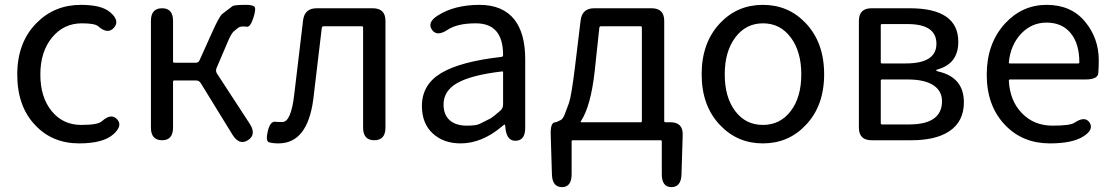

<svg xmlns="http://www.w3.org/2000/svg" viewBox="-20 -577 4583 790"><path d="M306 13Q195 13 125 -62Q51 -139 51 -270.5Q51 -402 130 -482Q204 -557 313 -557Q399 -557 434 -526Q474 -492 449 -463Q423 -434 384 -469Q370 -481 317 -481Q242 -481 194 -422.5Q146 -364 146 -270.5Q146 -177 192.5 -120Q239 -63 314 -63Q383 -63 399 -78Q438 -113 462 -86Q486 -60 447 -25Q405 13 306 13Z M647 0Q601 0 601 -52V-491Q601 -543 647 -543Q692 -543 692 -491V-324Q692 -319 697 -319H786Q797 -319 801 -329L851 -440Q882 -510 895 -520Q916 -536 937 -552Q945 -557 993 -557Q1013 -557 1024.5 -551.5Q1036 -546 1023 -505Q1010 -465 996 -467Q991 -468 978.5 -468Q966 -468 958.5 -461.5Q951 -455 941 -447Q931 -439 912 -393L871 -297Q866 -285 873 -274L1008 -67Q1036 -23 1000 0Q965 22 937 -22L806 -235Q799 -246 787 -246H697Q692 -246 692 -241V-52Q692 0 647 0Z M1126 13Q1102 13 1087 8.5Q1072 4 1082 -38Q1092 -79 1113 -76Q1118 -75 1142 -75Q1178 -75 1191 -191L1227 -493Q1233 -543 1283 -543H1514Q1566 -543 1566 -491V-52Q1566 0 1520 0Q1474 0 1474 -52V-464Q1474 -469 1469 -469H1312Q1305 -469 1304 -462L1269 -168Q1245 13 1126 13Z M1875 13Q1805 13 1760.5 -28Q1716 -69 1716 -141Q1716 -229 1795.5 -276.5Q1875 -324 2044 -343Q2050 -344 2050 -351Q2050 -481 1938 -481Q1861 -481 1821 -454Q1777 -425 1757 -455Q1737 -485 1781 -513Q1850 -557 1953 -557Q2049 -557 2097 -496Q2141 -439 2141 -334V-51Q2141 0 2104 2Q2067 5 2060 -46L2059 -58Q2058 -65 2056.5 -65Q2055 -65 2042 -54Q1961 13 1875 13ZM1901 -60Q1939 -60 1953 -67Q1976 -78 1999 -90Q2008 -95 2039 -122Q2050 -132 2050 -147V-279Q2050 -284 2045 -283Q1917 -268 1859 -234Q1805 -202 1805 -147Q1805 -103 1833 -80Q1858 -60 1901 -60Z M2293 193Q2253 193 2251 142L2246 -21Q2244 -74 2265 -74Q2270 -74 2287 -83Q2296 -88 2303 -105Q2312 -129 2321 -153Q2331 -181 2346 -303L2369 -493Q2375 -543 2425 -543H2661Q2713 -543 2713 -491V-79Q2713 -74 2718 -74H2738Q2791 -74 2789 -21L2784 142Q2782 193 2742 193Q2703 192 2703 140V5Q2703 0 2698 0H2337Q2332 0 2332 5V140Q2332 192 2293 193ZM2370 -78Q2367 -74 2372 -74H2616Q2621 -74 2621 -79V-464Q2621 -469 2616 -469H2453Q2447 -469 2446 -463L2427 -285Q2411 -140 2370 -78Z M2943 -62Q2867 -141 2867 -271.5Q2867 -402 2943 -482Q3014 -557 3119 -557Q3224 -557 3295 -482Q3371 -402 3371 -271.5Q3371 -141 3295 -62Q3224 13 3119 13Q3014 13 2943 -62ZM3005 -120Q3048 -63 3119 -63Q3190 -63 3233.5 -120Q3277 -177 3277 -271Q3277 -365 3233.5 -423Q3190 -481 3119.5 -481Q3049 -481 3005.5 -423Q2962 -365 2962 -271Q2962 -177 3005 -120Z M3566 0Q3514 0 3514 -52V-491Q3514 -543 3566 -543H3723Q3923 -543 3923 -405Q3923 -316 3840 -292Q3832 -290 3832 -287.5Q3832 -285 3840 -283Q3946 -259 3946 -156Q3946 -77 3886 -37Q3830 0 3731 0ZM3604 -70Q3604 -65 3609 -65H3721Q3856 -65 3856 -161Q3856 -203 3820 -226.5Q3784 -250 3715 -250H3609Q3604 -250 3604 -245ZM3604 -321Q3604 -316 3609 -316H3707Q3833 -316 3833 -397Q3833 -478 3714 -478H3609Q3604 -478 3604 -473Z M4300 13Q4188 13 4116 -62Q4040 -141 4040 -269.5Q4040 -398 4115 -480Q4186 -557 4286.5 -557Q4387 -557 4444 -488.5Q4501 -420 4501 -329Q4501 -302 4499 -276Q4497 -250 4446 -250H4136Q4131 -250 4131 -245Q4135 -163 4184.5 -111.5Q4234 -60 4311 -60Q4383 -60 4401 -72Q4444 -101 4463 -73Q4482 -44 4438 -16Q4393 13 4300 13ZM4131 -321Q4130 -316 4135 -316H4416Q4421 -316 4421 -321Q4421 -397 4385.5 -440.5Q4350 -484 4286 -484Q4226 -484 4183 -440Q4138 -393 4131 -321Z"/></svg>

Font: Resource Han Rounded KR
Style: Regular
Weight: 400
Designer: Cyano Hao (round all glyphs); Ryoko NISHIZUKA 西塚涼子 (kana, bopomofo & ideographs); Paul D. Hunt (Latin, Greek & Cyrillic)
Foundry: Cyano Hao
Version: 0.990